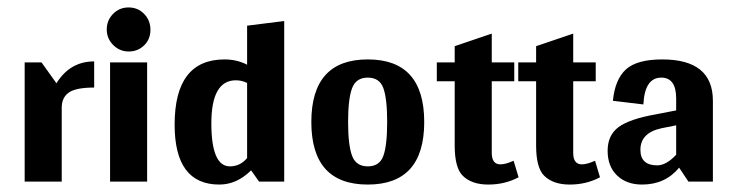

<svg xmlns="http://www.w3.org/2000/svg" viewBox="-20 -488 1977 516"><path d="M91.6 -320.3H46.3V0H145.9V-198.4Q145.9 -226 165 -239.3Q184.2 -252.7 233.1 -252.7V-323Q168.1 -323 131.7 -264.2Z M326.1 -349.6Q350.5 -349.6 367.4 -366.1Q384.3 -382.6 384.3 -407.9Q384.3 -433.3 367.4 -450.6Q350.5 -468 325.6 -468Q300.7 -468 283.8 -450.6Q266.9 -433.3 266.9 -408.8Q266.9 -384.3 284.3 -367Q301.6 -349.6 326.1 -349.6ZM375.4 0V-320.3H275.8V0Z M743.8 -431.5 644.1 -419V-314.1Q616.5 -328.3 583.6 -328.3Q449.3 -328.3 449.3 -153Q449.3 8 569.4 8Q616.5 8 654.8 -30.2L676.2 0H743.8ZM597.9 -40.9Q548 -40.9 548 -156.6Q548 -272.2 613.9 -272.2Q629.9 -272.2 644.1 -265.1V-63.2Q625.4 -40.9 597.9 -40.9Z M1120.1 -160.1Q1120.1 -328.3 968.4 -328.3Q816.7 -328.3 816.7 -160.1Q816.7 8 968.4 8Q1120.1 8 1120.1 -160.1ZM915.5 -160.1Q915.5 -222.4 926.2 -250.9Q936.8 -279.4 968.4 -279.4Q1000 -279.4 1010.2 -251.3Q1020.5 -223.3 1020.5 -160.1Q1020.5 -97 1010.2 -69Q1000 -40.9 968.4 -40.9Q936.8 -40.9 926.2 -69.4Q915.5 -97.9 915.5 -160.1Z M1360.3 -56Q1339 -46.3 1324.7 -46.3Q1301.6 -46.3 1301.6 -77.4V-269.6H1362.1V-320.3H1301.6V-397.7L1202 -363.9V-320.3H1153.9V-269.6H1202V-97Q1202 -37.4 1223.3 -16Q1247.3 8 1292.3 8Q1337.2 8 1373.7 -11.6Z M1579.2 -56Q1557.8 -46.3 1543.6 -46.3Q1520.5 -46.3 1520.5 -77.4V-269.6H1581V-320.3H1520.5V-397.7L1420.8 -363.9V-320.3H1372.8V-269.6H1420.8V-97Q1420.8 -37.4 1442.2 -16Q1466.2 8 1511.1 8Q1556 8 1592.5 -11.6Z M1805.2 -37.4 1830.1 0H1895.9V-217.1Q1895.9 -328.3 1759.8 -328.3Q1691.3 -328.3 1661.9 -301.2Q1632.6 -274 1627.2 -217.1L1709.1 -207.3Q1712.6 -279.4 1757.1 -279.4Q1797.2 -279.4 1797.2 -223.3V-191.3L1742 -180.6Q1671.7 -168.1 1642.3 -146.4Q1613 -124.6 1613 -82.7Q1613 -40.9 1638.3 -16.5Q1663.7 8 1705.5 8Q1767.8 8 1805.2 -37.4ZM1701.1 -85.4Q1701.1 -130.8 1757.1 -143.2L1797.2 -151.2V-72.1Q1770.5 -43.6 1746.4 -43.6Q1701.1 -43.6 1701.1 -85.4Z"/></svg>

Font: Gidugu
Style: Regular
Weight: 400
Designer: Purushoth Kumar Guthula
Foundry: Silicon Andhra, USA.
Version: Version 1.0.5; ttfautohint (v1.2.25-373a) -l 7 -r 28 -G 50 -